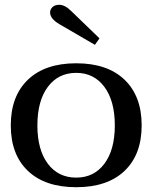

<svg xmlns="http://www.w3.org/2000/svg" viewBox="-20 -771 636 801"><path d="M228 -670Q189 -693 189 -719Q189 -732 199 -741.5Q209 -751 227 -751Q251 -751 277 -725L395 -611L376 -584ZM25 -248Q25 -370 96.5 -438.5Q168 -507 298 -507Q428 -507 499.5 -438.5Q571 -370 571 -248Q571 -126 499.5 -58Q428 10 298 10Q168 10 96.5 -58Q25 -126 25 -248ZM459 -248Q459 -350 415.5 -408.5Q372 -467 298 -467Q223 -467 179.5 -408.5Q136 -350 136 -248Q136 -146 179.5 -88Q223 -30 298 -30Q372 -30 415.5 -88Q459 -146 459 -248Z"/></svg>

Font: Trirong Medium
Style: Regular
Weight: 500
Designer: Katatrad Team
Foundry: CadsonDemak
Version: Version 1.001